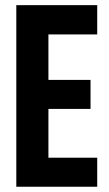

<svg xmlns="http://www.w3.org/2000/svg" viewBox="-20 -710 415 730"><path d="M164.1 -579.1V-406.2H324.2V-295.9H164.1V-110.4H349.6V0H42V-690.4H349.6V-579.1Z"/></svg>

Font: Dinish Condensed
Style: Bold
Weight: 700
Width: 3
Designer: Bert Driehuis
Foundry: Playbeing
Version: Version 3.006; git-39231f3c-release